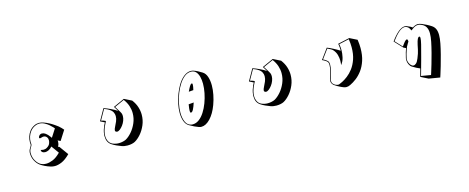

<svg xmlns="http://www.w3.org/2000/svg" viewBox="-41 -1463 6083 2491"><g transform="rotate(-15 3000.0 -218.0)"><path d="M723 -47Q662 14 610 36Q558 58 517 58Q488 58 462 50Q420 37 386.5 20.5Q353 4 329 -13Q293 -40 269 -85Q245 -130 245 -185V-197Q247 -220 256.5 -237.5Q266 -255 275 -269Q284 -283 284 -294V-297Q283 -305 282.5 -312.5Q282 -320 282 -327Q282 -362 293.5 -399Q305 -436 330 -469Q355 -502 396 -522Q412 -530 427.5 -533.5Q443 -537 459 -537Q475 -537 489.5 -534Q504 -531 516 -527Q553 -514 587.5 -496Q622 -478 655 -455Q702 -424 728 -395.5Q754 -367 754 -367L671 -237L635 -255Q636 -251 636.5 -245.5Q637 -240 637 -235Q637 -221 633 -205.5Q629 -190 619 -175L637 -166ZM536 -199Q513 -172 488 -160.5Q463 -149 443 -149Q420 -149 405.5 -159.5Q391 -170 391 -184V-189Q391 -191 394 -191Q398 -191 407.5 -188Q417 -185 430 -185Q441 -185 454 -188.5Q467 -192 480 -201Q507 -218 517 -241.5Q527 -265 527 -285Q527 -299 524 -309.5Q521 -320 516 -326Q505 -340 494 -345Q483 -350 472 -350Q458 -350 445 -345Q432 -340 424 -340Q419 -340 417 -342Q412 -345 412 -352Q412 -363 423 -376.5Q434 -390 446 -392Q450 -394 454 -394Q458 -394 462 -394Q484 -394 503.5 -380.5Q523 -367 538.5 -350Q554 -333 563 -319.5Q572 -306 572 -306L642 -415Q642 -415 627 -432Q612 -449 586.5 -471Q561 -493 528 -510Q495 -527 458 -527Q428 -527 401 -513Q362 -494 338 -462.5Q314 -431 303 -396Q292 -361 292 -328Q292 -321 292.5 -313.5Q293 -306 294 -299V-295Q294 -284 285 -269.5Q276 -255 266.5 -237Q257 -219 255 -196V-185Q255 -129 281.5 -83Q308 -37 345 -17Q358 -10 376.5 -5.5Q395 -1 418 -1Q456 -1 505.5 -21Q555 -41 610 -97Z M1704 -503Q1743 -451 1759.5 -398.5Q1776 -346 1776 -296Q1776 -223 1748.5 -158.5Q1721 -94 1680 -47Q1639 0 1597 23Q1581 32 1554 38Q1527 44 1496 44Q1477 44 1457 41Q1437 38 1418 31Q1388 20 1354.5 5Q1321 -10 1292 -30Q1237 -69 1237 -148Q1237 -154 1237 -160Q1237 -166 1238 -172Q1241 -205 1250.5 -235Q1260 -265 1271 -288Q1282 -311 1288 -322L1231 -351L1318 -505Q1364 -490 1411.5 -467Q1459 -444 1494 -421Q1480 -444 1467 -464.5Q1454 -485 1454 -485L1604 -553ZM1468 -480Q1468 -480 1476.5 -467Q1485 -454 1496 -436Q1507 -418 1516.5 -402.5Q1526 -387 1528 -381Q1535 -364 1535 -342Q1535 -312 1523 -280.5Q1511 -249 1491.5 -223Q1472 -197 1451 -180.5Q1430 -164 1412 -164Q1399 -164 1390 -174Q1386 -178 1386 -186Q1386 -203 1401 -231.5Q1416 -260 1431 -295Q1446 -330 1446 -365Q1446 -392 1432.5 -418Q1419 -444 1383 -466Q1375 -472 1360.5 -478Q1346 -484 1334.5 -488.5Q1323 -493 1323 -493L1246 -357Q1246 -357 1256.5 -354.5Q1267 -352 1280 -347.5Q1293 -343 1302 -338Q1305 -337 1305 -334Q1305 -330 1302 -327Q1301 -324 1292 -307.5Q1283 -291 1272.5 -266Q1262 -241 1254 -210.5Q1246 -180 1246 -149Q1246 -134 1248.5 -119Q1251 -104 1257 -90Q1274 -47 1313.5 -30.5Q1353 -14 1394 -14Q1424 -14 1450.5 -20.5Q1477 -27 1492 -35Q1533 -58 1573.5 -104.5Q1614 -151 1641 -213.5Q1668 -276 1668 -346Q1668 -394 1652 -443Q1636 -492 1600 -540Z M2485 58Q2468 58 2451 52Q2423 42 2394.5 28.5Q2366 15 2330 -6Q2292 -29 2274.5 -78Q2257 -127 2257 -190Q2257 -247 2270 -310Q2283 -373 2306.5 -434.5Q2330 -496 2361 -548Q2399 -610 2444.5 -644Q2490 -678 2536 -678Q2555 -678 2573 -672Q2598 -664 2627 -649Q2656 -634 2682 -617Q2719 -594 2736 -543Q2753 -492 2753 -427Q2753 -369 2740 -303Q2727 -237 2704 -175Q2664 -67 2604.5 -4.5Q2545 58 2485 58ZM2534 -668Q2490 -668 2450 -637.5Q2410 -607 2377 -556Q2344 -505 2319 -442Q2294 -379 2280.5 -313Q2267 -247 2267 -188Q2267 -115 2291 -63Q2315 -11 2368 -3Q2373 -2 2377 -2Q2381 -2 2385 -2Q2430 -2 2470 -32Q2510 -62 2542.5 -112.5Q2575 -163 2598.5 -225.5Q2622 -288 2635 -353.5Q2648 -419 2648 -478Q2648 -530 2637 -571.5Q2626 -613 2603.5 -639Q2581 -665 2544 -668ZM2443 -424Q2464 -469 2479 -493.5Q2494 -518 2508 -518Q2517 -518 2517 -500Q2517 -487 2513.5 -468.5Q2510 -450 2505 -429ZM2399 -155Q2389 -156 2389 -181Q2389 -194 2391.5 -215Q2394 -236 2399 -267L2468 -273Q2451 -219 2434.5 -187Q2418 -155 2401 -155Z M3704 -503Q3743 -451 3759.5 -398.5Q3776 -346 3776 -296Q3776 -223 3748.5 -158.5Q3721 -94 3680 -47Q3639 0 3597 23Q3581 32 3554 38Q3527 44 3496 44Q3477 44 3457 41Q3437 38 3418 31Q3388 20 3354.5 5Q3321 -10 3292 -30Q3237 -69 3237 -148Q3237 -154 3237 -160Q3237 -166 3238 -172Q3241 -205 3250.5 -235Q3260 -265 3271 -288Q3282 -311 3288 -322L3231 -351L3318 -505Q3364 -490 3411.5 -467Q3459 -444 3494 -421Q3480 -444 3467 -464.5Q3454 -485 3454 -485L3604 -553ZM3468 -480Q3468 -480 3476.5 -467Q3485 -454 3496 -436Q3507 -418 3516.5 -402.5Q3526 -387 3528 -381Q3535 -364 3535 -342Q3535 -312 3523 -280.5Q3511 -249 3491.5 -223Q3472 -197 3451 -180.5Q3430 -164 3412 -164Q3399 -164 3390 -174Q3386 -178 3386 -186Q3386 -203 3401 -231.5Q3416 -260 3431 -295Q3446 -330 3446 -365Q3446 -392 3432.5 -418Q3419 -444 3383 -466Q3375 -472 3360.5 -478Q3346 -484 3334.5 -488.5Q3323 -493 3323 -493L3246 -357Q3246 -357 3256.5 -354.5Q3267 -352 3280 -347.5Q3293 -343 3302 -338Q3305 -337 3305 -334Q3305 -330 3302 -327Q3301 -324 3292 -307.5Q3283 -291 3272.5 -266Q3262 -241 3254 -210.5Q3246 -180 3246 -149Q3246 -134 3248.5 -119Q3251 -104 3257 -90Q3274 -47 3313.5 -30.5Q3353 -14 3394 -14Q3424 -14 3450.5 -20.5Q3477 -27 3492 -35Q3533 -58 3573.5 -104.5Q3614 -151 3641 -213.5Q3668 -276 3668 -346Q3668 -394 3652 -443Q3636 -492 3600 -540Z M4733 -508Q4742 -448 4742 -395Q4742 -299 4718 -227Q4694 -155 4656 -104Q4618 -53 4574 -19.5Q4530 14 4489 33Q4475 40 4462.5 43.5Q4450 47 4437 47Q4420 47 4402 41Q4390 37 4368 27Q4346 17 4322.5 3.5Q4299 -10 4281 -23Q4268 -34 4259.5 -49Q4251 -64 4251 -83Q4251 -99 4257 -117Q4274 -165 4285 -210.5Q4296 -256 4296 -287Q4296 -320 4283 -333Q4271 -345 4256 -354Q4241 -363 4229.5 -368.5Q4218 -374 4218 -374L4320 -513Q4352 -501 4397 -478Q4442 -455 4485 -428Q4485 -469 4480.5 -496Q4476 -523 4476 -523L4633 -558ZM4488 -515Q4488 -515 4492 -491Q4496 -467 4496 -431Q4496 -389 4485 -338.5Q4474 -288 4441 -246Q4443 -260 4444.5 -274.5Q4446 -289 4446 -305Q4446 -343 4435 -383Q4424 -423 4395 -456Q4386 -467 4368.5 -477Q4351 -487 4337 -493.5Q4323 -500 4323 -500L4233 -378Q4233 -378 4252 -368Q4271 -358 4290 -340Q4305 -327 4305 -288Q4305 -254 4294 -208.5Q4283 -163 4266 -114Q4260 -98 4260 -84Q4260 -59 4274 -42.5Q4288 -26 4307.5 -18Q4327 -10 4341 -10Q4347 -10 4353 -12Q4367 -17 4399.5 -33Q4432 -49 4472 -79.5Q4512 -110 4548.5 -158Q4585 -206 4609 -274.5Q4633 -343 4633 -436Q4633 -487 4624 -545Z M5393 167Q5393 167 5401.5 135.5Q5410 104 5422 61Q5402 53 5375 39.5Q5348 26 5322 9Q5300 -5 5287 -33.5Q5274 -62 5274 -92Q5274 -98 5274.5 -104Q5275 -110 5276 -116Q5285 -158 5294 -187Q5303 -216 5312 -241L5280 -257L5178 -366Q5229 -437 5277.5 -478Q5326 -519 5367 -519Q5374 -519 5380.5 -518Q5387 -517 5394 -514Q5414 -507 5435.5 -496Q5457 -485 5467 -477Q5507 -503 5539 -503Q5562 -503 5590 -491Q5619 -479 5649 -464Q5679 -449 5708 -430Q5741 -409 5755.5 -376Q5770 -343 5770 -295Q5770 -249 5758 -186Q5746 -123 5725 -42Q5705 35 5686 100Q5667 165 5654.5 203.5Q5642 242 5642 242L5493 217ZM5535 180Q5535 180 5546.5 143.5Q5558 107 5576.5 45Q5595 -17 5615 -94Q5636 -175 5648.5 -237.5Q5661 -300 5661 -346Q5661 -402 5639 -436.5Q5617 -471 5565 -488Q5553 -492 5539 -492Q5509 -492 5483 -475.5Q5457 -459 5440 -444Q5425 -479 5405.5 -494.5Q5386 -510 5364 -510Q5326 -510 5281.5 -470.5Q5237 -431 5190 -366L5278 -272Q5278 -272 5289 -288Q5300 -304 5315 -322Q5330 -340 5342 -346Q5348 -348 5349 -348Q5363 -348 5363 -321V-314Q5363 -314 5353 -299.5Q5343 -285 5329 -257Q5325 -248 5316 -222.5Q5307 -197 5298 -166Q5289 -135 5284 -108Q5283 -105 5283 -101.5Q5283 -98 5283 -94Q5283 -73 5292 -51Q5301 -29 5316 -13.5Q5331 2 5349 2Q5366 2 5384.5 -14.5Q5403 -31 5420 -74Q5446 -136 5455.5 -182.5Q5465 -229 5468 -243Q5480 -297 5491 -318.5Q5502 -340 5514 -341H5515Q5527 -341 5527 -319Q5527 -294 5513 -236.5Q5499 -179 5473 -84Q5469 -67 5460.5 -37.5Q5452 -8 5443 25.5Q5434 59 5425.5 89.5Q5417 120 5411.5 139Q5406 158 5406 158Z"/></g></svg>

Font: Rampart One
Style: Regular
Weight: 400
Designer: Fontworks Inc.
Foundry: Fontworks Inc.
Version: Version 1.100